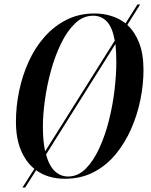

<svg xmlns="http://www.w3.org/2000/svg" viewBox="-20 -785 671 855"><path d="M80 50 133 -33Q95 -64 73 -116.5Q51 -169 51 -243Q51 -312 65.5 -381Q80 -450 108 -511.5Q136 -573 178.5 -621Q221 -669 276.5 -697Q332 -725 401 -725Q440 -725 475.5 -714Q511 -703 539 -681L592 -765H604L547 -674Q580 -644 599.5 -594.5Q619 -545 619 -473Q619 -410 605.5 -342.5Q592 -275 564.5 -212Q537 -149 495.5 -98.5Q454 -48 397.5 -18.5Q341 11 269 11Q193 11 141 -27L92 50ZM171 -221Q171 -157 181 -111L491 -604Q481 -662 456.5 -688.5Q432 -715 395 -715Q350 -715 314.5 -681Q279 -647 252 -591.5Q225 -536 207 -470.5Q189 -405 180 -339.5Q171 -274 171 -221ZM283 1Q327 1 361.5 -33.5Q396 -68 422 -124.5Q448 -181 465 -248.5Q482 -316 490 -384Q498 -452 498 -508Q498 -554 494 -589L185 -97Q199 -46 224.5 -22.5Q250 1 283 1Z"/></svg>

Font: Noto Serif Display ExtraCondensed SemiBold
Style: Italic
Weight: 600
Width: 2
Italic angle: -12°
Designer: Monotype Design Team
Foundry: Monotype Imaging Inc.
Version: Version 2.009